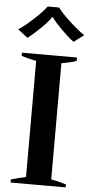

<svg xmlns="http://www.w3.org/2000/svg" viewBox="-63 -995 493 1031"><g transform="rotate(5 183.5 -479.5)"><path d="M4 -823Q37 -844 84.5 -888Q132 -932 151 -959H213Q232 -932 279.5 -888Q327 -844 360 -823L306 -782Q274 -806 238 -842Q202 -878 184 -904H180Q163 -878 126.5 -842.5Q90 -807 58 -782ZM35 -17Q67 -26 115 -37V-663Q82 -668 35 -683V-700H332V-682Q314 -674 286.5 -669Q259 -664 251 -662V-36Q282 -31 332 -16V0H35Z"/></g></svg>

Font: Trirong SemiBold
Style: Regular
Weight: 600
Designer: Katatrad Team
Foundry: CadsonDemak
Version: Version 1.001